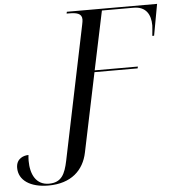

<svg xmlns="http://www.w3.org/2000/svg" viewBox="-150 -771 978 1068"><g transform="rotate(-5 339.5 -237.0)"><path d="M77 240C205 240 275 172 295 75L387 -366H628L630 -376H389L458 -704H635C704 -704 730 -658 730 -597C730 -587 727 -561 725 -539H735L767 -714H263L261 -704H274C316 -704 346 -698 346 -664C346 -658 344 -644 342 -636L187 112C172 183 152 230 81 230C9 230 -21 169 -21 93C-21 83 -20 72 -19 61C-43 61 -88 73 -88 127C-88 197 -23 240 77 240Z"/></g></svg>

Font: Noto Serif Display
Style: Italic
Weight: 400
Italic angle: -12°
Designer: Monotype Design Team
Foundry: Monotype Imaging Inc.
Version: Version 2.009